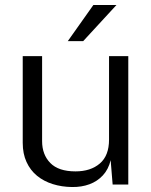

<svg xmlns="http://www.w3.org/2000/svg" viewBox="-20 -743 608 773"><path d="M270 10Q228.5 9.5 192.5 -1.8Q156.5 -13 129.2 -35.2Q102 -57.5 86.8 -90.8Q71.5 -124 71.5 -168V-517H149.5V-175Q149.5 -120.5 182.5 -86.8Q215.5 -53 284 -53Q345 -53 382 -84.8Q419 -116.5 419 -181V-517H496.5V0H433.5L425.5 -98Q416.5 -61 394.2 -37Q372 -13 340.2 -1.2Q308.5 10.5 270 10ZM356 -723H449L315 -577.5H253Z"/></svg>

Font: Public Sans Thin Light
Style: Regular
Weight: 300
Version: Version 1.007